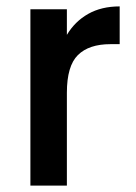

<svg xmlns="http://www.w3.org/2000/svg" viewBox="-20 -580 424 600"><path d="M189 -471Q214 -513 255.5 -536.5Q297 -560 354 -560V-442H325Q258 -442 223.5 -408Q189 -374 189 -290V0H75V-551H189Z"/></svg>

Font: A Bank Premium Med
Style: Regular
Weight: 500
Designer: Ninad Kale (Devanagari), Jonny Pinhorn (Latin), Htun Naung (Myanmar)
Foundry: Indian Type Foundry
Version: 4.004